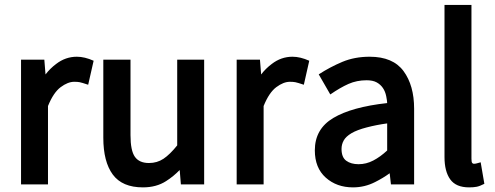

<svg xmlns="http://www.w3.org/2000/svg" viewBox="-20 -747 2044 793"><path d="M168 -439.5Q186.5 -463.9 211.9 -482.9Q250.5 -512.7 297.4 -512.7Q329.6 -512.7 366.7 -496.1L344.2 -397Q317.9 -405.8 309.1 -407.5Q300.3 -409.2 286.6 -409.2Q260.3 -409.2 230.5 -387Q200.7 -364.7 178.2 -309.1V14.6H66.9V-500.5H163.1Z M722.2 -44.9Q696.8 -18.6 666 1Q626 26.9 570.3 26.9Q484.9 26.9 445.8 -26.1Q406.7 -79.1 406.7 -178.2V-500.5H519V-189Q519 -125 537.1 -99.4Q555.2 -73.7 595.2 -73.7Q628.9 -73.7 655.3 -91.3Q681.6 -108.9 711.9 -146.5V-500.5H823.2V14.6H727.1Z M1058.6 -439.5Q1077.1 -463.9 1102.5 -482.9Q1141.1 -512.7 1188 -512.7Q1220.2 -512.7 1257.3 -496.1L1234.9 -397Q1208.5 -405.8 1199.7 -407.5Q1190.9 -409.2 1177.2 -409.2Q1150.9 -409.2 1121.1 -387Q1091.3 -364.7 1068.8 -309.1V14.6H957.5V-500.5H1053.7Z M1589.4 -31.7H1589.8ZM1589.8 -31.7Q1562.5 -11.7 1529.3 4.9Q1486.3 26.9 1438 26.9Q1370.6 26.9 1325.4 -13.4Q1280.3 -53.7 1280.3 -126Q1280.3 -214.4 1356.7 -259.8Q1433.1 -305.2 1579.1 -321.3Q1579.1 -329.6 1575.2 -349.4Q1571.3 -369.1 1561.5 -383.5Q1551.8 -397.9 1535.9 -406.7Q1520 -415.5 1494.1 -415.5Q1453.6 -415.5 1419.4 -400.4Q1385.3 -385.3 1344.2 -356.9L1296.4 -439.9Q1343.3 -470.2 1394 -491.5Q1444.8 -512.7 1506.8 -512.7Q1603 -512.7 1646.7 -453.4Q1690.4 -394 1690.4 -297.9V14.6H1594.7L1589.4 -31.7ZM1390.6 -131.8Q1390.6 -97.2 1410.2 -83Q1429.7 -68.8 1460.9 -68.8Q1492.7 -68.8 1521.7 -84Q1550.8 -99.1 1579.1 -125.5V-237.3Q1535.6 -231.4 1495.1 -220.9Q1454.6 -210.4 1431.6 -196.8Q1408.7 -183.1 1399.7 -167Q1390.6 -150.9 1390.6 -131.8Z M1815.9 -726.6H1927.2V-91.8Q1927.2 -77.6 1930.2 -74.2Q1933.1 -70.8 1935.5 -70.8Q1939.5 -70.8 1942.1 -70.8Q1944.8 -70.8 1965.3 -76.7L1980.5 12.2Q1961.4 22 1948.7 24.4Q1936 26.9 1917.5 26.9Q1863.3 26.9 1839.6 -6.1Q1815.9 -39.1 1815.9 -98.1Z"/></svg>

Font: Pyidaungsu
Style: Bold
Weight: 700
Designer: Sun Tun
Foundry: MCF
Version: Version 2.005 July 4, 2018; ttfautohint (v1.8.1)